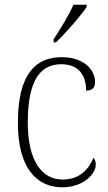

<svg xmlns="http://www.w3.org/2000/svg" viewBox="-20 -786 461 816"><path d="M208 -619V-606H218C260 -646 325 -721 348 -756V-766H292C273 -721 237 -664 208 -619ZM244 10C337 10 387 -49 387 -85C387 -100 384 -108 377 -115C357 -67 319 -23 247 -23C159 -22 98 -102 98 -264C98 -453 156 -513 241 -513C316 -513 346 -464 346 -401C370 -401 384 -412 384 -436C384 -496 329 -543 243 -543C135 -543 56 -477 56 -263C56 -70 138 10 244 10Z"/></svg>

Font: Noto Serif Devanagari SemiCondensed ExtraLight
Style: Regular
Weight: 200
Width: 4
Designer: Universal Thirst, Indian Type Foundry and the Monotype Design Team
Foundry: Monotype Imaging Inc.
Version: Version 2.004